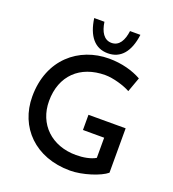

<svg xmlns="http://www.w3.org/2000/svg" viewBox="-165 -1065 1083 1199"><g transform="rotate(20 376.5 -465.5)"><path d="M408 -761C493 -761 546 -822 561 -939H492C484 -876 459 -830 408 -830C357 -830 331 -876 322 -939H254C270 -824 322 -761 408 -761ZM674 -64V-359H427V-258H568V-124C536 -105 487 -96 439 -96C277 -96 166 -202 166 -356C166 -524 274 -628 442 -628C494 -628 569 -606 610 -583L645 -680C590 -711 515 -733 429 -733C230 -733 58 -595 58 -347C58 -144 205 8 437 8C520 8 633 -29 674 -64Z"/></g></svg>

Font: Reem Kufi
Style: Regular
Weight: 400
Designer: Khaled Hosny
Version: Version 0.007